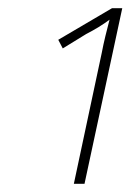

<svg xmlns="http://www.w3.org/2000/svg" viewBox="-20 -864 318 468"><path d="M160 -416H186L278 -844H253L122 -767L133 -746L190 -781Q223 -798 247 -816Q242 -797 237 -776.5Q232 -756 228 -735Z"/></svg>

Font: Noto Sans UI SemiCondensed Thin
Style: Italic
Weight: 250
Width: 4
Italic angle: -12°
Designer: Monotype Design Team
Foundry: Monotype Imaging Inc.
Version: Version 1.901